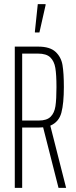

<svg xmlns="http://www.w3.org/2000/svg" viewBox="-20 -915 371 935"><path d="M265 0 190 -295Q184 -294 170 -294H88V0H52V-688H166Q223 -688 250.5 -662.5Q278 -637 284.5 -597.5Q291 -558 291 -491Q291 -412 279 -366.5Q267 -321 225 -303L302 0ZM255 -491Q255 -551 249.5 -584Q244 -617 225 -635.5Q206 -654 165 -654H88V-328H169Q208 -328 226.5 -346.5Q245 -365 250 -398Q255 -431 255 -491ZM150 -757V-762L164 -895H202V-890L172 -757Z"/></svg>

Font: Saira Ultra Condensed Thin
Style: Regular
Weight: 100
Width: 1
Designer: Hector Gatti with collaboration of the Omnibus-Type team
Foundry: Omnibus-Type
Version: Version 1.001; ttfautohint (v1.8)